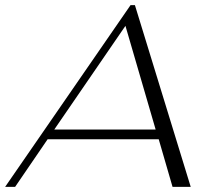

<svg xmlns="http://www.w3.org/2000/svg" viewBox="-57 -730 814 750"><path d="M563 -186H129L2 0H-37L453 -710H470L688 0H617ZM551 -224 433 -629 155 -224Z"/></svg>

Font: Fahkwang ExtraLight
Style: Italic
Weight: 275
Italic angle: -10°
Designer: Suppakit Chalermlarp | Katatrad Co.,Ltd.
Foundry: Cadson Demak Co.,Ltd.
Version: Version 1.000; ttfautohint (v1.6)